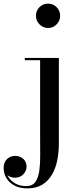

<svg xmlns="http://www.w3.org/2000/svg" viewBox="-105 -780 434 1060"><path d="M46 260Q4.5 260 -24.8 244.5Q-54 229 -69.5 203.2Q-85 177.5 -85 148Q-85 115.5 -66 98Q-47 80.5 -21 80.5Q-6 80.5 8.2 87Q22.5 93.5 32 106.8Q41.5 120 41.5 141Q41.5 163 24 182Q6.5 201 -22 201Q-38.5 201 -52.5 194.2Q-66.5 187.5 -75.2 175.8Q-84 164 -84 148H-72Q-72 175.5 -58 198Q-44 220.5 -18.8 234Q6.5 247.5 39.5 247.5Q74 247.5 90.5 224Q107 200.5 112.2 161.2Q117.5 122 117 74.8Q116.5 27.5 116.5 -20V-447.5H32V-460H220V11.5Q220 60.5 211 105.2Q202 150 181.5 184.8Q161 219.5 127.8 239.8Q94.5 260 46 260ZM160.5 -625.5Q132.5 -625.5 113 -645.5Q93.5 -665.5 93.5 -693Q93.5 -721 113 -740.5Q132.5 -760 160.5 -760Q188 -760 207.5 -740.5Q227 -721 227 -693Q227 -665.5 207.5 -645.5Q188 -625.5 160.5 -625.5Z"/></svg>

Font: Bodoni Moda 18pt Medium
Style: Regular
Weight: 500
Designer: Owen Earl
Foundry: indestructible type
Version: Version 2.004